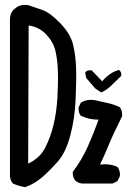

<svg xmlns="http://www.w3.org/2000/svg" viewBox="-20 -777 540 791"><path d="M84 -6Q57 -10 33 -21Q23 -33 21 -50V-693Q20 -717 33 -734L47 -746Q66 -760 96 -756Q125 -746 155.5 -735.5Q186 -725 228.5 -681Q271 -637 281.5 -591.5Q292 -546 293.5 -495.5Q295 -445 291.5 -366.5Q288 -288 269.5 -218.5Q251 -149 218.5 -112Q186 -75 154.5 -47.5Q123 -20 84 -6ZM317 -21Q302 -23 290 -33Q278 -48 280 -69Q317 -118 341.5 -173Q366 -228 386 -284Q347 -284 313 -300Q302 -313 304 -335L313 -354Q339 -370 372 -364Q397 -358 423.5 -352.5Q450 -347 474 -335Q485 -319 483 -298Q444 -220 427.5 -179Q411 -138 392 -99Q433 -104 464 -89Q476 -73 474 -52L464 -31L444 -21ZM96 -103Q145 -126 167 -170Q189 -214 201 -264.5Q213 -315 216.5 -374.5Q220 -434 218.5 -483Q217 -532 208 -568.5Q199 -605 170 -635.5Q141 -666 98 -672ZM397 -396 372 -413 335 -456 331 -478 335 -483Q345 -489 358 -487L401 -442Q431 -478 470 -489Q483 -479 479 -464Q460 -446 440.5 -426.5Q421 -407 397 -396Z"/></svg>

Font: Kosefont JP
Style: Regular
Weight: 400
Designer: Nozomi Seto 瀬戸のぞみ
Version: Version 3.00;June 19, 2020